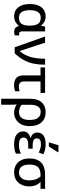

<svg xmlns="http://www.w3.org/2000/svg" viewBox="1154 -1970 1056 3405"><g transform="rotate(90 1682.5 -268.0)"><path d="M266 10Q170 10 111 -61.5Q52 -133 52 -267Q52 -404 111 -476.5Q170 -549 270 -549Q327 -549 367.5 -526Q408 -503 434 -467H438L451 -539H537V-134Q537 -103 549 -90.5Q561 -78 578 -78Q586 -78 595 -79.5Q604 -81 608 -83V-3Q601 1 583 5.5Q565 10 549 10Q508 10 481.5 -8Q455 -26 442 -72H435Q410 -37 368 -13.5Q326 10 266 10ZM295 -76Q371 -76 403 -121Q435 -166 435 -262V-268Q435 -362 404 -412Q373 -462 294 -462Q226 -462 193.5 -412Q161 -362 161 -266Q161 -76 295 -76Z M819 0 628 -539H737L834 -246Q841 -224 851 -194.5Q861 -165 870.5 -137Q880 -109 885 -91H889Q963 -179 992.5 -286.5Q1022 -394 1022 -539H1128Q1128 -433 1110 -342Q1092 -251 1048 -167Q1004 -83 926 0Z M1492 11Q1445 11 1405.5 -3.5Q1366 -18 1342 -55Q1318 -92 1318 -160V-458H1176V-539H1629V-458H1425V-166Q1425 -116 1449 -95Q1473 -74 1512 -74Q1534 -74 1557.5 -78Q1581 -82 1599 -87V-8Q1583 -1 1553.5 5Q1524 11 1492 11Z M1732 240V-275Q1732 -411 1796.5 -480Q1861 -549 1967 -549Q2084 -549 2150.5 -475Q2217 -401 2217 -264Q2217 -177 2185 -116Q2153 -55 2099 -22.5Q2045 10 1979 10Q1939 10 1903 -1.5Q1867 -13 1839 -33H1833Q1835 -14 1836.5 22Q1838 58 1838 99V240ZM1972 -77Q2036 -77 2072 -124Q2108 -171 2108 -264Q2108 -366 2071 -413.5Q2034 -461 1964 -461Q1839 -461 1839 -276V-124Q1865 -100 1900 -88.5Q1935 -77 1972 -77Z M2540 10Q2422 10 2366.5 -34.5Q2311 -79 2311 -147Q2311 -207 2344.5 -236.5Q2378 -266 2426 -278V-283Q2382 -297 2356.5 -326.5Q2331 -356 2331 -403Q2331 -471 2383.5 -510Q2436 -549 2535 -549Q2590 -549 2637.5 -537.5Q2685 -526 2717 -508L2685 -426Q2650 -445 2614.5 -455Q2579 -465 2538 -465Q2482 -465 2458 -446Q2434 -427 2434 -394Q2434 -352 2466 -335.5Q2498 -319 2545 -319H2617V-240H2545Q2420 -240 2420 -155Q2420 -114 2452.5 -95Q2485 -76 2545 -76Q2595 -76 2633 -84.5Q2671 -93 2705 -112V-23Q2673 -5 2631.5 2.5Q2590 10 2540 10ZM2508 -606V-618L2556 -776H2680V-766L2579 -606Z M3037 10Q2963 10 2907.5 -22Q2852 -54 2821.5 -114.5Q2791 -175 2791 -259Q2791 -359 2826 -421Q2861 -483 2925 -511Q2989 -539 3076 -539H3330V-458H3207Q3246 -421 3266 -371.5Q3286 -322 3286 -255Q3286 -186 3258.5 -125.5Q3231 -65 3176 -27.5Q3121 10 3037 10ZM3039 -77Q3089 -77 3119.5 -101.5Q3150 -126 3164.5 -166.5Q3179 -207 3179 -257Q3179 -383 3110 -458H3077Q2989 -458 2944 -412.5Q2899 -367 2899 -259Q2899 -178 2931.5 -127.5Q2964 -77 3039 -77Z"/></g></svg>

Font: Noto Sans Medium
Style: Regular
Weight: 500
Designer: Monotype Design Team
Foundry: Monotype Imaging Inc.
Version: Version 2.007